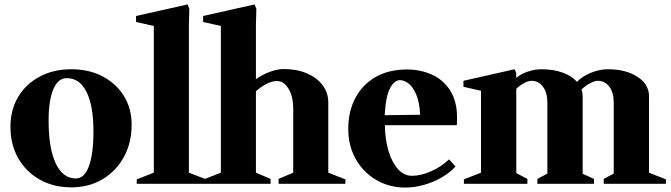

<svg xmlns="http://www.w3.org/2000/svg" viewBox="-20 -828 3022 865"><path d="M301 16Q221 16 159 -19Q97 -54 62 -115.5Q27 -177 27 -257Q27 -333 62 -391.5Q97 -450 159 -483Q221 -516 301 -516Q381 -516 442 -484Q503 -452 538 -396Q573 -340 573 -267Q573 -184 538 -120.5Q503 -57 442 -20.5Q381 16 301 16ZM322 -24Q360 -24 380.5 -79Q401 -134 401 -236Q401 -351 370 -413.5Q339 -476 281 -476Q242 -476 220.5 -426.5Q199 -377 199 -285Q199 -160 231 -92Q263 -24 322 -24Z M596 0V-20L673 -50V-711L593 -729V-756L825 -808L833 -788L831 -718V-50L909 -20V0Z M898 0V-20L975 -50V-711L895 -729V-756L1127 -808L1135 -788L1133 -718V-471Q1162 -492 1196 -504.5Q1230 -517 1258 -517Q1317 -517 1362.5 -497.5Q1408 -478 1433.5 -444Q1459 -410 1459 -366V-50L1536 -20V0H1235V-22L1301 -50V-338Q1301 -393 1280 -428Q1259 -463 1227 -463Q1206 -463 1180 -449.5Q1154 -436 1133 -417V-50L1199 -22V0Z M1806 17Q1734 17 1675.5 -17Q1617 -51 1583 -111Q1549 -171 1549 -247Q1549 -327 1581.5 -387.5Q1614 -448 1673 -481.5Q1732 -515 1814 -515Q1874 -515 1925.5 -492Q1977 -469 2008 -420.5Q2039 -372 2039 -299Q2039 -292 2039 -282Q2039 -272 2038 -264H1714Q1715 -197 1731 -145.5Q1747 -94 1774 -65Q1801 -36 1836 -36Q1876 -36 1922.5 -56.5Q1969 -77 2003 -110L2032 -78Q2008 -51 1971.5 -29.5Q1935 -8 1891.5 4.5Q1848 17 1806 17ZM1782 -467Q1757 -467 1737.5 -431Q1718 -395 1713 -309L1873 -311Q1870 -368 1855 -402.5Q1840 -437 1820.5 -452Q1801 -467 1782 -467Z M2070 0V-20L2147 -50V-419L2068 -437V-464L2298 -516L2305 -502L2306 -477Q2327 -495 2358 -505.5Q2389 -516 2419 -516Q2474 -516 2516 -500.5Q2558 -485 2579 -459Q2604 -485 2643 -500.5Q2682 -516 2718 -516Q2800 -516 2852 -482Q2904 -448 2904 -394V-50L2980 -20V0H2700V-22L2745 -46V-366Q2745 -411 2725 -437.5Q2705 -464 2673 -464Q2660 -464 2639.5 -453.5Q2619 -443 2600 -425Q2605 -410 2605 -394V-45L2656 -22V0H2401V-22L2446 -46V-366Q2446 -411 2426 -437.5Q2406 -464 2374 -464Q2360 -464 2341.5 -454Q2323 -444 2306 -428V-48L2356 -22V0Z"/></svg>

Font: Wittgenstein Extrabold
Style: Regular
Weight: 800
Designer: Jörg Drees
Foundry: Jörg Drees
Version: Version 1.303; ttfautohint (v1.8.4.7-5d5b)